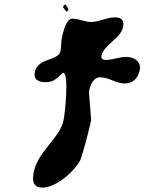

<svg xmlns="http://www.w3.org/2000/svg" viewBox="-20 -873 657 874"><path d="M268 -843C268 -842 267 -840 267 -840C269 -837 280 -823 282 -820C284 -820 291 -825 291 -827C293 -835 281 -850 277 -853C276 -853 270 -848 269 -847C269 -846 268 -844 268 -843ZM135 -96C126 -56 126 -19 174 -19C234 -19 319 -91 347 -147C363 -197 378 -253 390 -305C391 -311 395 -326 395 -327L385 -453C385 -454 386 -462 387 -466C393 -490 407 -521 435 -521C477 -521 507 -493 547 -493C587 -493 608 -518 616 -553C625 -591 591 -614 555 -614C524 -614 492 -600 461 -600C449 -600 439 -606 442 -620C454 -670 528 -697 540 -749C547 -781 534 -794 502 -794C467 -794 431 -773 395 -773C364 -773 341 -788 310 -788C280 -788 268 -727 262 -703C257 -681 260 -661 255 -639C245 -596 154 -610 139 -547C131 -511 155 -499 185 -499C221 -499 231 -509 265 -540L268 -541C295 -541 276 -353 269 -324C251 -245 156 -185 135 -96Z"/></svg>

Font: Charger
Style: OversprayIt
Weight: 400
Designer: Jasper
Foundry: Cannot Into Space Fonts
Version: Version 0.980